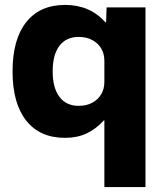

<svg xmlns="http://www.w3.org/2000/svg" viewBox="-20 -550 673 780"><path d="M404 210V-61H402Q369 -25 331 -7.5Q293 10 244 10Q142 10 86.5 -60Q31 -130 31 -260Q31 -390 86.5 -460Q142 -530 244 -530Q294 -530 334.5 -513Q375 -496 409 -459H411L413 -520H571V210ZM300 -120Q331 -120 354.5 -132.5Q378 -145 391 -167Q404 -189 404 -217V-303Q404 -332 391 -353.5Q378 -375 354.5 -387.5Q331 -400 300 -400Q249 -400 221.5 -364Q194 -328 194 -260Q194 -193 221.5 -156.5Q249 -120 300 -120Z"/></svg>

Font: M PLUS 1 ExtraBold
Style: Regular
Weight: 800
Designer: Coji Morishita
Foundry: UNDERFOREST DESIGN
Version: Version 1.001